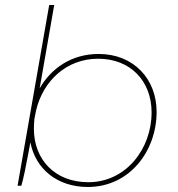

<svg xmlns="http://www.w3.org/2000/svg" viewBox="-20 -740 708 765"><path d="M50 0H65C73 -26 84 -80 94 -135L101 -173C121 -68 207 5 330 5C497 5 604 -139 604 -294C604 -426 512 -525 373 -525C265 -525 184 -468 138 -388L196 -720H176ZM332 -14C198 -14 115 -105 115 -227C115 -240 116 -253 117 -266L124 -301C152 -418 245 -506 371 -506C500 -506 584 -417 584 -292C584 -147 482 -14 332 -14Z"/></svg>

Font: Fixel Display 20240404 Thin
Style: Italic
Weight: 100
Italic angle: -10°
Designer: AlfaBravo + MacPaw
Foundry: Kyrylo Tkachov, Marchela Mozhyna, Serhii Makarenko, Maria Weinstein, Zakhar Kryvoshyya
Version: Version 1.211;Glyphs 3.2 (3225)